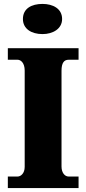

<svg xmlns="http://www.w3.org/2000/svg" viewBox="-20 -960 440 980"><path d="M197 -786C250 -786 297 -813 297 -863C297 -916 250 -940 197 -940C140 -940 97 -916 97 -863C97 -813 140 -786 197 -786ZM20 0H381V-59H330C311 -59 294 -78 294 -110V-599C294 -639 307 -655 330 -655H381V-714H20V-655H70C86 -655 106 -639 106 -600V-108C106 -75 86 -59 70 -59H20Z"/></svg>

Font: Noto Serif Bengali SemiCondensed Black
Style: Regular
Weight: 900
Width: 4
Designer: Juan Bruce, Universal Thirst, Indian Type Foundry and the Monotype Design Team.
Foundry: Monotype Imaging Inc.
Version: Version 2.003